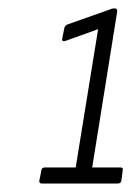

<svg xmlns="http://www.w3.org/2000/svg" viewBox="-20 -791 324 454"><path d="M79 -357Q72 -357 73 -364L78 -389Q79 -395 86 -395H159L212 -722L134 -694Q126 -692 127 -699L132 -724Q133 -730 139 -733L241 -769Q244 -771 248 -771H252Q258 -771 257 -763L198 -395H265Q272 -395 270 -387L267 -364Q266 -357 258 -357Z"/></svg>

Font: Sofia Sans Condensed Light
Style: Italic
Weight: 300
Italic angle: -9°
Version: Version 4.100